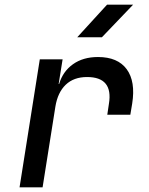

<svg xmlns="http://www.w3.org/2000/svg" viewBox="-20 -805 640 825"><path d="M64 0 151 -550H249L232 -444H234Q250 -498 293.5 -529Q337 -560 401 -560Q486 -560 524.5 -507.5Q563 -455 548 -360L540 -312H441L448 -359Q467 -474 354 -474Q297 -474 262.5 -441Q228 -408 218 -347L163 0ZM312 -645 440 -785H552L418 -645Z"/></svg>

Font: JetBrains Mono NL Medium
Style: Italic
Weight: 500
Italic angle: -9°
Monospace: yes
Designer: Philipp Nurullin, Konstantin Bulenkov
Foundry: JetBrains
Version: Version 2.305; ttfautohint (v1.8.4.7-5d5b)